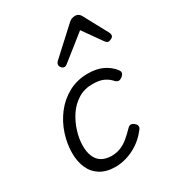

<svg xmlns="http://www.w3.org/2000/svg" viewBox="-203 -955 990 1090"><g transform="rotate(-30 292.5 -410.0)"><path d="M233 19Q173 19 133.5 -5.5Q94 -30 75 -73Q56 -116 56 -171Q56 -232 76 -293.5Q96 -355 135 -406Q174 -457 230.5 -488Q287 -519 358 -519Q415 -519 455.5 -499.5Q496 -480 521 -447Q531 -434 528 -424Q525 -414 514 -405Q502 -396 491.5 -395.5Q481 -395 470 -406Q451 -428 423.5 -441Q396 -454 351 -454Q298 -454 256.5 -428.5Q215 -403 187 -361Q159 -319 144 -270Q129 -221 129 -175Q129 -136 141.5 -106.5Q154 -77 179 -62Q204 -47 241 -46Q275 -46 302.5 -57Q330 -68 355 -89Q380 -110 407 -138Q417 -148 428.5 -146Q440 -144 449 -135Q459 -126 460 -116Q461 -106 451 -94Q418 -52 380 -27.5Q342 -3 304 8Q266 19 233 19ZM264 -617Q253 -617 245 -626Q237 -635 237 -644Q237 -652 240 -657Q243 -662 247 -666L416 -821Q427 -832 438 -835.5Q449 -839 461 -839Q471 -839 479.5 -834Q488 -829 494 -819L580 -660Q583 -655 584 -650.5Q585 -646 585 -641Q585 -631 573.5 -624Q562 -617 553 -617Q545 -617 540.5 -621Q536 -625 532 -630L444 -754L288 -630Q282 -625 276 -621Q270 -617 264 -617Z"/></g></svg>

Font: Playwrite CU Light
Style: Regular
Weight: 300
Designer: Veronika Burian, José Scaglione
Foundry: TypeTogether
Version: Version 1.002